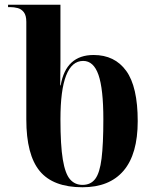

<svg xmlns="http://www.w3.org/2000/svg" viewBox="-20 -780 646 810"><path d="M328 10Q204 10 147.5 -58.5Q91 -127 91 -276V-688Q91 -715 80.5 -728.5Q70 -742 54.5 -746Q39 -750 23 -750H14V-760H235V-586Q235 -560 235 -517.5Q235 -475 234 -420H236Q258 -548 375 -548Q464 -548 512.5 -481Q561 -414 561 -269Q561 -130 501.5 -60Q442 10 328 10ZM328 0Q363 0 382 -25.5Q401 -51 408.5 -111.5Q416 -172 416 -277Q416 -405 395.5 -464Q375 -523 331 -523Q235 -523 235 -277Q235 -167 245 -107Q255 -47 275.5 -23.5Q296 0 328 0Z"/></svg>

Font: Noto Serif Display SemiCondensed
Style: Bold
Weight: 700
Width: 4
Designer: Monotype Design Team
Foundry: Monotype Imaging Inc.
Version: Version 2.009